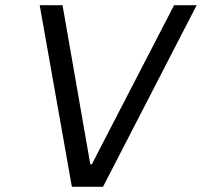

<svg xmlns="http://www.w3.org/2000/svg" viewBox="-20 -720 778 740"><path d="M133 -700H221L328 -87H334L651 -700H738L377 0H257Z"/></svg>

Font: Be Vietnam
Style: Italic
Weight: 400
Italic angle: -9.33299°
Designer: Gabriel Lam
Foundry: TypeRant
Version: Version 3.000